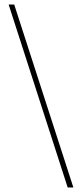

<svg xmlns="http://www.w3.org/2000/svg" viewBox="-20 -772 356 844"><path d="M302.5 52H277.5L18 -752H42.5Z"/></svg>

Font: Imbue 50pt
Style: Regular
Weight: 400
Designer: Tyler Finck
Foundry: Etcetera Type Company
Version: Version 1.102; ttfautohint (v1.8.3)